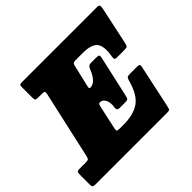

<svg xmlns="http://www.w3.org/2000/svg" viewBox="-217 -954 1158 1158"><g transform="rotate(-45 362.0 -375.0)"><path d="M336 -311.5 303 -160Q299 -143 303.2 -139Q307.5 -135 327.5 -135H359Q441.5 -135 491.8 -169.2Q542 -203.5 567.5 -297Q572 -314 577.2 -319.5Q582.5 -325 604 -325H658.5Q679 -325 681.8 -319.2Q684.5 -313.5 680.5 -296.5L622.5 -26Q618.5 -8 614.8 -4Q611 0 590 0H-18.5Q-33 0 -37.8 -4.8Q-42.5 -9.5 -42.5 -25V-107Q-42.5 -124 -38.2 -129.5Q-34 -135 -17.5 -135H30.5Q50 -135 55.5 -138.2Q61 -141.5 65 -158.5L162 -592Q165 -605.5 161.2 -610.2Q157.5 -615 141 -615H109Q93.5 -615 88.5 -618.8Q83.5 -622.5 83.5 -638V-730Q83.5 -744 88.2 -747Q93 -750 107 -750H743Q762 -750 764 -743Q766 -736 764 -720.5L712 -477.5Q708 -461 703.8 -455.5Q699.5 -450 680 -450H616Q600.5 -450 598.2 -456.5Q596 -463 598 -475Q611.5 -553.5 587 -584.2Q562.5 -615 489 -615H430Q416 -615 409.8 -611.5Q403.5 -608 400.5 -595L367.5 -453.5Q364.5 -442 366.5 -438.2Q368.5 -434.5 373 -434.5H373.5Q397.5 -434.5 416.8 -455.2Q436 -476 448.5 -508.5Q454 -522 460.2 -530Q466.5 -538 485.5 -538H524.5Q543.5 -538 548 -533.5Q552.5 -529 549 -513L489.5 -247.5Q486.5 -233 481.5 -228Q476.5 -223 458.5 -223H416Q399.5 -223 394.8 -229.2Q390 -235.5 392 -248Q398 -284 386.2 -307.8Q374.5 -331.5 351.5 -331.5H350.5Q340 -331.5 336 -311.5Z"/></g></svg>

Font: Besley* Narrow Fatface
Style: Italic
Weight: 900
Width: 4
Italic angle: -13°
Designer: Owen Earl
Foundry: indestructible type*
Version: Version 3.000; ttfautohint (v1.8.3)